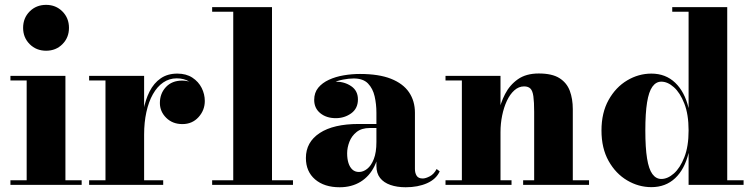

<svg xmlns="http://www.w3.org/2000/svg" viewBox="-20 -780 3175 810"><path d="M174.5 -566Q133 -566 105.2 -593.8Q77.5 -621.5 77.5 -662.5Q77.5 -704 105.2 -731.8Q133 -759.5 174.5 -759.5Q215.5 -759.5 243.2 -731.8Q271 -704 271 -662.5Q271 -621.5 243.5 -593.8Q216 -566 174.5 -566ZM256 -460V-19.5H324.5V0H24V-19.5H92.5V-440.5H24V-460Z M576.5 -212.5Q576.5 -265.5 584.8 -312Q593 -358.5 611 -394Q629 -429.5 658 -449.5Q687 -469.5 728 -469.5Q765.5 -469.5 791.5 -452.5Q817.5 -435.5 830.8 -409Q844 -382.5 844 -354Q844 -315 817.5 -285.8Q791 -256.5 749.5 -256.5Q708 -256.5 681.2 -283Q654.5 -309.5 654.5 -345.5Q654.5 -385.5 680 -412.8Q705.5 -440 748.5 -440Q776 -440 797.2 -427.5Q818.5 -415 830.8 -395.5Q843 -376 843 -354H823.5Q823.5 -378.5 811.8 -400.5Q800 -422.5 778 -436Q756 -449.5 725.5 -449.5Q694 -449.5 668.5 -432Q643 -414.5 625 -382.5Q607 -350.5 597.5 -307Q588 -263.5 588 -212.5ZM588 -460V-19.5H668.5V0H356V-19.5H425V-440.5H356V-460Z M1127.5 -750V-19.5H1216V0H875V-19.5H964V-730.5H875V-750Z M1691.5 10Q1655 10 1627 0.2Q1599 -9.5 1583.5 -29.2Q1568 -49 1568 -79.5V-304.5Q1568 -340.5 1560.5 -373.5Q1553 -406.5 1532.5 -427.8Q1512 -449 1472 -449Q1451.5 -449 1427 -444.2Q1402.5 -439.5 1380.5 -429Q1358.5 -418.5 1344.2 -401.2Q1330 -384 1330 -358.5H1306.5Q1306.5 -392.5 1333.2 -414Q1360 -435.5 1396.5 -435.5Q1434 -435.5 1462 -416.2Q1490 -397 1490 -360.5Q1490 -322.5 1461.8 -302Q1433.5 -281.5 1396.5 -281.5Q1357 -281.5 1331.2 -302.5Q1305.5 -323.5 1305.5 -358.5Q1305.5 -389 1322.5 -409.8Q1339.5 -430.5 1367.8 -443.5Q1396 -456.5 1430 -462.2Q1464 -468 1498.5 -468Q1578 -468 1629.2 -447.8Q1680.5 -427.5 1705.5 -390.8Q1730.5 -354 1730.5 -304.5V-67Q1730.5 -50 1737.8 -38.5Q1745 -27 1763.5 -27Q1775.5 -27 1793.2 -36.2Q1811 -45.5 1822 -67L1835 -57Q1820 -24 1781.5 -7Q1743 10 1691.5 10ZM1413 10Q1348 10 1309.2 -23.2Q1270.5 -56.5 1270.5 -113.5Q1270.5 -180.5 1328.8 -218.8Q1387 -257 1493.5 -257H1614.5V-240H1540.5Q1505.5 -240 1484.5 -223.2Q1463.5 -206.5 1454 -181.8Q1444.5 -157 1444.5 -133.5Q1444.5 -110 1450 -92.5Q1455.5 -75 1466.5 -64.8Q1477.5 -54.5 1494.5 -54.5Q1512.5 -54.5 1529.2 -67.8Q1546 -81 1557 -109Q1568 -137 1568 -181H1581Q1581 -122.5 1560 -79.5Q1539 -36.5 1501.2 -13.2Q1463.5 10 1413 10Z M2091.5 -460V-19.5H2138V0H1859.5V-19.5H1928.5V-440.5H1859.5V-460ZM2396.5 -319.5V-19.5H2465V0H2187V-19.5H2233.5V-308Q2233.5 -350 2230.2 -373.5Q2227 -397 2217.8 -406.2Q2208.5 -415.5 2191 -415.5Q2168.5 -415.5 2150 -399Q2131.5 -382.5 2118.5 -354.8Q2105.5 -327 2098.5 -292.8Q2091.5 -258.5 2091.5 -223L2075 -222.5Q2075 -259.5 2083 -302.2Q2091 -345 2110.8 -383.2Q2130.5 -421.5 2165 -445.8Q2199.5 -470 2253 -470Q2309 -470 2340 -450.5Q2371 -431 2383.8 -397Q2396.5 -363 2396.5 -319.5Z M2728 9.5Q2674 9.5 2625.8 -19Q2577.5 -47.5 2547.5 -101Q2517.5 -154.5 2517.5 -229.5Q2517.5 -304.5 2547.5 -358.2Q2577.5 -412 2625.8 -440.8Q2674 -469.5 2728 -469.5Q2788 -469.5 2828.2 -431.2Q2868.5 -393 2885 -324V-730.5H2816V-750H3048V-19.5H3117V0H2885V-135Q2868.5 -66 2828.2 -28.2Q2788 9.5 2728 9.5ZM2770 -25Q2796.5 -25 2822.8 -48Q2849 -71 2867 -116.5Q2885 -162 2885 -229.5Q2885 -297.5 2867 -343.2Q2849 -389 2822.8 -412.2Q2796.5 -435.5 2770 -435.5Q2747.5 -435.5 2732.2 -414.2Q2717 -393 2709.8 -347.8Q2702.5 -302.5 2702.5 -229.5Q2702.5 -156.5 2709.8 -111.5Q2717 -66.5 2732.2 -45.8Q2747.5 -25 2770 -25Z"/></svg>

Font: Bodoni Moda 11pt ExtraBold
Style: Regular
Weight: 800
Designer: Owen Earl
Foundry: indestructible type
Version: Version 2.004